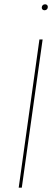

<svg xmlns="http://www.w3.org/2000/svg" viewBox="-20 -862 259 882"><path d="M184.6 -814.9Q178.7 -814.9 175.3 -818.4Q171.9 -821.8 171.9 -827.1Q171.9 -833.5 176 -837.9Q180.2 -842.3 187 -842.3Q192.9 -842.3 196.3 -838.9Q199.7 -835.4 199.7 -830.1Q199.7 -823.7 195.6 -819.3Q191.4 -814.9 184.6 -814.9ZM175.8 -680.7 80.1 0H65.9L161.1 -680.7Z"/></svg>

Font: Fira Sans Compressed Hair
Style: Italic
Weight: 100
Width: 3
Italic angle: -8°
Designer: Carrois Corporate & Edenspiekermann AG
Foundry: Carrois Corporate GbR & Edenspiekermann AG
Version: Version 4.203;PS 004.203;hotconv 1.0.88;makeotf.lib2.5.64775